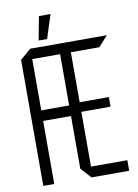

<svg xmlns="http://www.w3.org/2000/svg" viewBox="-94 -923 706 984"><g transform="rotate(-10 259.0 -430.5)"><path d="M50 0V-656L106 -704H107V0ZM107 -328V-383H252L261 -328ZM301 0 252 -54V-55H497V0ZM252 -55V-650H308V-55ZM107 -650V-704H260L308 -651V-650ZM308 -340V-390H460V-340ZM308 -650 260 -704H504V-703L456 -650ZM156 -738 179 -861H239V-860L200 -738Z"/></g></svg>

Font: Foldit Thin Light
Style: Regular
Weight: 300
Version: Version 1.003